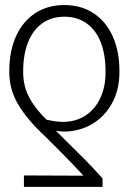

<svg xmlns="http://www.w3.org/2000/svg" viewBox="-20 -558 506 756"><path d="M74.2 177.7V132.8L308.6 133.8Q249.5 69.3 157.2 -21.5Q85.9 -87.9 51.3 -147.2Q16.6 -206.5 16.6 -272.5V-278.3Q16.6 -356.9 43.2 -415.5Q69.8 -474.1 118.7 -506.1Q167.5 -538.1 233.4 -538.1Q299.3 -538.1 348.1 -506.1Q397 -474.1 423.6 -415.5Q450.2 -356.9 450.2 -278.3V-272.5Q450.2 -209 424.1 -157.2Q397.9 -105.5 350.6 -74.5Q303.2 -43.5 241.2 -40H231.4Q219.2 -40 200.2 -43Q203.6 -39.6 207.3 -36.1Q210.9 -32.7 213.9 -29.3Q277.3 33.2 313 69.1Q348.6 105 383.8 144.5V177.7ZM233.4 -492.2Q182.6 -492.2 146 -465.8Q109.4 -439.5 90.3 -391.1Q71.3 -342.8 71.3 -278.3V-272.5Q71.3 -220.2 94.5 -175.5Q117.7 -130.9 163.1 -86.9Q199.7 -78.1 227.5 -78.1Q278.8 -78.1 316.9 -103.3Q355 -128.4 375.2 -172.4Q395.5 -216.3 395.5 -271.5V-278.3Q395.5 -343.3 376.7 -391.4Q357.9 -439.5 321.3 -465.8Q284.7 -492.2 233.4 -492.2Z"/></svg>

Font: Pretendard Std ExtraLight
Style: Regular
Weight: 200
Designer: Base glyphs from Inter by Rasmus Andersson; Hangeul glyphs from Noto Sans CJK(Source Han Sans) by Jang Soo-young and Kan
Foundry: Kil Hyung-jin
Version: Version 1.309